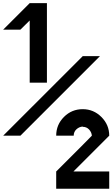

<svg xmlns="http://www.w3.org/2000/svg" viewBox="-20 -853 707 1207"><path d="M666.7 333.3H333.3V225Q367.5 190 500 58.3L557.5 0Q555.8 -21.7 540 -38.8Q524.2 -55.8 500 -55.8V-57.5Q477.5 -55.8 460.4 -40Q443.3 -24.2 443.3 0H333.3Q333.3 -69.2 382.1 -117.9Q430.8 -166.7 500 -166.7Q568.3 -166.7 617.5 -117.5Q666.7 -68.3 666.7 0L441.7 225H666.7ZM275 -166.7Q142.5 -33.3 108.3 0H0L500 -500H608.3Q475.8 -366.7 441.7 -333.3Q309.2 -200 275 -166.7ZM275 -833.3V-333.3H166.7V-724.2L108.3 -666.7H0L166.7 -833.3Z"/></svg>

Font: 0xA000-Mono
Style: Mono-Bold
Weight: 700
Version: Version 0.1